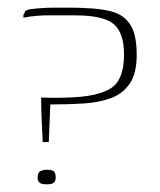

<svg xmlns="http://www.w3.org/2000/svg" viewBox="-20 -480 417 500"><path d="M107 -110H91Q91 -123 90 -138Q89 -153 88.5 -168Q88 -183 87.5 -198Q87 -213 87 -226Q93 -226 106.5 -225.5Q120 -225 135 -225.5Q150 -226 157 -226Q234 -228 268.5 -250Q303 -272 303 -338Q303 -394 276.5 -417Q250 -440 175 -440H102Q90 -440 78.5 -439Q67 -438 59 -437Q51 -436 46.5 -435Q42 -434 41 -434Q41 -435 41 -437Q41 -439 41 -440.5Q41 -442 42 -443.5Q43 -445 44 -446Q44 -454 58.5 -456Q73 -458 90 -459Q101 -460 121.5 -460Q142 -460 164.5 -460Q187 -460 200 -459Q242 -458 272.5 -449.5Q303 -441 319.5 -415.5Q336 -390 336 -337Q336 -289 318 -262.5Q300 -236 269 -224.5Q238 -213 197.5 -210.5Q157 -208 111 -208ZM78 -18Q78 -31 85.5 -34.5Q93 -38 102 -38Q112 -38 118.5 -35Q125 -32 125 -18Q125 -10 121.5 -6Q118 -2 113 -1Q108 0 102 0Q96 0 90.5 -1Q85 -2 81.5 -6Q78 -10 78 -18Z"/></svg>

Font: Genos Thin ExtraLight
Style: Regular
Weight: 250
Version: Version 1.010